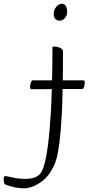

<svg xmlns="http://www.w3.org/2000/svg" viewBox="-150 -776 479 1040"><path d="M-18 244Q-52 244 -82 236Q-112 228 -120 224Q-126 221 -128 213.5Q-130 206 -130 192Q-130 182 -127.5 180Q-125 178 -119 178Q-114 178 -81.5 185.5Q-49 193 -9 193Q13 193 32.5 187Q52 181 65 168Q76 157 85.5 130Q95 103 102 62Q109 21 114.5 -31.5Q120 -84 124 -146Q127 -187 128.5 -231Q130 -275 131.5 -321.5Q133 -368 133.5 -417Q134 -466 134 -516Q134 -520 135.5 -522Q137 -524 142 -524Q153 -524 164.5 -521Q176 -518 183.5 -512Q191 -506 191 -497Q191 -455 191 -415.5Q191 -376 190 -340Q189 -304 188.5 -270Q188 -236 187 -205.5Q186 -175 184 -146Q179 -61 172.5 -8Q166 45 158 76Q150 107 140.5 125Q131 143 121 159Q104 185 79 204.5Q54 224 28.5 234Q3 244 -18 244ZM175 -664Q165 -664 157.5 -667.5Q150 -671 145.5 -679Q141 -687 141 -699Q141 -716 147.5 -728.5Q154 -741 164.5 -748.5Q175 -756 185 -756Q193 -756 199.5 -751.5Q206 -747 210 -737Q214 -727 214 -710Q214 -700 208.5 -689Q203 -678 194 -671Q185 -664 175 -664ZM20 -293Q13 -293 13 -303Q13 -312 15 -321Q17 -330 20.5 -335.5Q24 -341 28 -341H301Q309 -341 309 -331Q309 -318 305.5 -306Q302 -294 295 -294Q294 -294 273.5 -294Q253 -294 222 -294Q191 -294 156.5 -293.5Q122 -293 91 -293Q60 -293 40.5 -293Q21 -293 20 -293Z"/></svg>

Font: Briem Hand Thin
Style: Regular
Weight: 100
Designer: Gunnlaugur SE Briem, Eben Sorkin
Foundry: Sorkin Type Co.
Version: Version 1.003